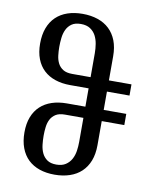

<svg xmlns="http://www.w3.org/2000/svg" viewBox="-83 -792 715 867"><g transform="rotate(10 274.5 -358.5)"><path d="M394.5 -451.2H498V-399.9H394.5V-315.9H498V-264.6H394.5V-154.3Q394.5 -113.3 382.6 -82.5Q370.6 -51.8 348.6 -31Q326.7 -10.3 295.4 0.2Q264.2 10.7 226.1 10.7Q188 10.7 157.2 0.2Q126.5 -10.3 104.7 -31Q83 -51.8 71.3 -82.8Q59.6 -113.8 59.6 -154.3Q59.6 -194.3 71.3 -224.6Q83 -254.9 104.7 -275.1Q126.5 -295.4 157.2 -305.7Q188 -315.9 226.1 -315.9H310.5V-399.9H226.1Q188 -399.9 157.2 -410.2Q126.5 -420.4 104.7 -440.7Q83 -460.9 71.3 -491.2Q59.6 -521.5 59.6 -561.5Q59.6 -602.1 71.3 -633.1Q83 -664.1 104.7 -684.8Q126.5 -705.6 157.2 -716.1Q188 -726.6 226.1 -726.6Q264.2 -726.6 295.4 -716.1Q326.7 -705.6 348.6 -684.8Q370.6 -664.1 382.6 -633.3Q394.5 -602.5 394.5 -561.5ZM147.5 -561.5Q147.5 -541.5 149.9 -521.7Q152.3 -502 160.4 -486.3Q168.5 -470.7 184.1 -460.9Q199.7 -451.2 226.1 -451.2H310.5V-561.5Q310.5 -582 307.1 -603Q303.7 -624 294.7 -641.1Q285.6 -658.2 269 -669.2Q252.4 -680.2 226.1 -680.2Q199.7 -680.2 184.1 -669.2Q168.5 -658.2 160.4 -641.1Q152.3 -624 149.9 -603Q147.5 -582 147.5 -561.5ZM226.1 -35.6Q252.4 -35.6 269 -46.6Q285.6 -57.6 294.9 -74.7Q304.2 -91.8 307.4 -112.8Q310.5 -133.8 310.5 -154.3V-264.6H226.1Q199.7 -264.6 184.1 -254.9Q168.5 -245.1 160.4 -229.5Q152.3 -213.9 149.9 -194.1Q147.5 -174.3 147.5 -154.3Q147.5 -133.8 149.9 -112.8Q152.3 -91.8 160.4 -74.7Q168.5 -57.6 184.1 -46.6Q199.7 -35.6 226.1 -35.6Z"/></g></svg>

Font: Arian Grqi
Style: Regular
Weight: 400
Designer: Ruben Hakobyan (Tarumian)
Foundry: Ruben Hakobyan (Tarumian)
Version: Version 1.003